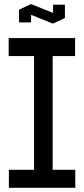

<svg xmlns="http://www.w3.org/2000/svg" viewBox="-20 -888 397 908"><path d="M22 0V-85H141V-623H21V-708H335V-623H229V-85H336V0ZM70 -782V-842L125 -868H128L231 -827V-866H287V-803L232 -777H228L127 -818V-782Z"/></svg>

Font: Foldit Thin
Style: Regular
Weight: 400
Version: Version 1.003